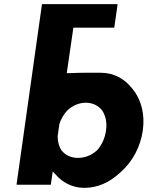

<svg xmlns="http://www.w3.org/2000/svg" viewBox="-20 -887 736 929"><path d="M447 -157H446C423 -136 391 -123 357 -123C325 -123 296 -136 278 -159C266 -176 259 -200 259 -227V-228L267 -286C275 -312 290 -336 306 -353C330 -376 363 -390 395 -390C427 -390 455 -377 474 -353C490 -329 499 -296 493 -256C488 -218 472 -184 449 -159ZM225 7 226 6 235 -57 250 -42C279 -7 328 22 388 22C453 22 510 -5 558 -49L566 -56C621 -105 660 -177 671 -256C682 -335 663 -406 622 -456L616 -463C580 -507 531 -535 466 -535C439 -535 376 -536 313 -533H312H303L335 -753H532L533 -754L549 -866L548 -867H184L183 -866L60 6L61 7Z"/></svg>

Font: Hussar Woodtype
Style: SeBdObl
Weight: 900
Foundry: Cannot Into Space Fonts
Version: Version 1.07